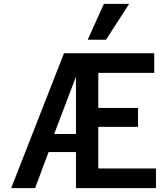

<svg xmlns="http://www.w3.org/2000/svg" viewBox="-20 -976 867 996"><path d="M312 -700H780V-598H490V-416H696V-318H490V-102H789V0H374V-187H232L162 0H38ZM374 -281V-578L261 -281ZM519 -956H650L530 -770H435Z"/></svg>

Font: Niramit SemiBold
Style: Regular
Weight: 600
Designer: Katatrad Aksorn Co.,Ltd.
Foundry: Cadson Demak Co.,Ltd.
Version: Version 1.001; ttfautohint (v1.6)